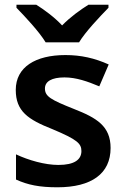

<svg xmlns="http://www.w3.org/2000/svg" viewBox="-20 -852 530 816"><path d="M174 -672H316C343 -717 405 -782 441 -819V-832H356C321 -810 279 -780 244 -744C210 -780 169 -810 134 -832H50V-819C86 -782 147 -717 174 -672ZM450 -223C450 -316 391 -351 294 -389C196 -428 171 -442 171 -476C171 -506 200 -523 254 -523C304 -523 352 -506 402 -485L442 -578C382 -605 324 -618 258 -618C131 -618 47 -567 47 -470C47 -379 99 -344 203 -303C308 -259 326 -242 326 -210C326 -174 297 -151 228 -151C171 -151 101 -171 48 -196V-89C98 -66 148 -56 224 -56C369 -56 450 -114 450 -223Z"/></svg>

Font: Noto Sans Malayalam UI SemiBold
Style: Regular
Weight: 600
Designer: Jelle Bosma - Monotype Design Team
Foundry: Monotype Imaging Inc.
Version: Version 2.104